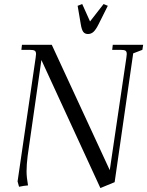

<svg xmlns="http://www.w3.org/2000/svg" viewBox="-20 -926 736 960"><path d="M67.9 -19 158.2 -637.2Q160.2 -650.9 160.2 -655.8Q160.2 -668.5 153.3 -672.6Q146.5 -676.8 127.9 -676.8H86.9L89.8 -702.1H238.8L528.8 -75.2L611.8 -637.2Q613.8 -650.9 613.8 -655.8Q613.8 -668.5 607.2 -672.6Q600.6 -676.8 582 -676.8H541L543.9 -702.1H695.8L691.9 -676.8L646 -659.2L553.2 -15.1L481.9 14.2L187 -626L118.2 -146Q112.8 -103.5 112.8 -68.8Q112.8 -40 120.1 1Q100.1 2.4 75.2 7.8ZM368.2 -897 391.1 -905.8 430.2 -818.8 498 -905.8 519 -897 473.1 -805.2Q459.5 -777.8 447.5 -766.8Q435.5 -755.9 419.9 -755.9Q404.3 -755.9 396.2 -766.8Q388.2 -777.8 383.8 -805.2Z"/></svg>

Font: Dihjauti
Style: Italic
Weight: 400
Italic angle: -9°
Designer: T. Christopher White
Version: Version 3.0.0